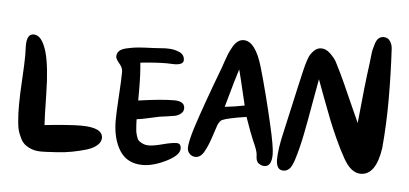

<svg xmlns="http://www.w3.org/2000/svg" viewBox="-46 -750 1715 806"><g transform="rotate(5 812.0 -347.5)"><path d="M132 -470Q148 -409 150 -300.5Q152 -192 154 -167Q259 -178 307 -178Q399 -178 399 -134Q399 -116 381.5 -101.5Q364 -87 335.5 -79Q307 -71 278 -65.5Q249 -60 217 -58Q185 -56 171.5 -55.5Q158 -55 149 -55Q127 -55 109.5 -61.5Q92 -68 80.5 -77.5Q69 -87 61 -103.5Q53 -120 49 -133.5Q45 -147 43 -169.5Q41 -192 40.5 -206.5Q40 -221 40 -244Q40 -283 44 -350.5Q48 -418 48 -450Q48 -457 47.5 -471Q47 -485 47 -493Q47 -542 76 -542Q112 -542 132 -470Z M713 -489Q712 -469 674 -469Q669 -469 658.5 -469.5Q648 -470 643 -470Q597 -470 532 -463Q537 -415 537 -350V-304Q635 -318 687 -318Q732 -318 732 -288Q732 -274 720.5 -265Q709 -256 696.5 -253.5Q684 -251 661.5 -248Q639 -245 632 -244Q625 -243 590.5 -235Q556 -227 537 -225Q537 -220 538 -201Q539 -182 540 -175Q541 -168 545 -154.5Q549 -141 555 -135.5Q561 -130 572 -125Q583 -120 598 -120Q618 -120 655.5 -130Q693 -140 714 -140Q732 -140 732 -118Q732 -90 677.5 -63Q623 -36 579 -36Q513 -36 481.5 -86Q450 -136 450 -213Q450 -245 454.5 -315.5Q459 -386 459 -419Q459 -435 444 -452.5Q429 -470 429 -480Q429 -494 438.5 -503.5Q448 -513 468.5 -517.5Q489 -522 503 -524Q517 -526 545.5 -527.5Q574 -529 581 -529L629 -532H642Q669 -532 691 -522Q713 -512 713 -489Z M1098 -250Q1119 -159 1119 -128Q1119 -76 1088 -76Q1076 -76 1065 -84Q1060 -87 1057.5 -92Q1055 -97 1054 -100.5Q1053 -104 1052.5 -111Q1052 -118 1052 -121Q1051 -138 1031 -181Q1020 -206 996 -275Q917 -263 895 -253Q886 -250 877 -230Q873 -219 865 -194Q857 -169 850 -151Q843 -133 834 -117Q820 -90 798 -89Q782 -89 772 -99.5Q762 -110 762 -124Q762 -148 780 -207Q811 -304 875 -473Q876 -476 883.5 -498Q891 -520 896 -532Q901 -544 910.5 -561Q920 -578 931.5 -586.5Q943 -595 956 -595Q1006 -595 1037 -488Q1068 -381 1098 -250ZM948 -471Q937 -439 901 -309Q946 -314 984 -322Q951 -462 948 -471Z M1578 -614Q1584 -506 1584 -399Q1584 -297 1575 -195Q1558 -79 1494 -79Q1453 -79 1421 -136Q1400 -173 1379.5 -218.5Q1359 -264 1348 -292Q1337 -320 1314.5 -379.5Q1292 -439 1285 -459Q1278 -423 1265.5 -350.5Q1253 -278 1241.5 -220.5Q1230 -163 1214 -112Q1213 -110 1210.5 -103Q1208 -96 1206.5 -93Q1205 -90 1202 -84.5Q1199 -79 1196 -76Q1193 -73 1189 -70Q1185 -67 1180 -65.5Q1175 -64 1169 -64Q1139 -64 1139 -109Q1139 -152 1157 -228Q1215 -489 1222 -513Q1228 -534 1233.5 -547.5Q1239 -561 1252.5 -575Q1266 -589 1284 -589Q1304 -589 1322.5 -571Q1341 -553 1349 -538Q1357 -523 1371 -494Q1388 -459 1418 -390.5Q1448 -322 1463 -290Q1479 -457 1491 -543Q1492 -548 1494 -569.5Q1496 -591 1498.5 -602Q1501 -613 1506 -628.5Q1511 -644 1519.5 -651.5Q1528 -659 1541 -659Q1558 -659 1567.5 -645Q1577 -631 1578 -614Z"/></g></svg>

Font: Because We Mentor
Style: Regular
Weight: 400
Designer: Liz Wetzel, Aaron Williamson, Russ McMullin
Foundry: Red Hat
Version: Version 1.000